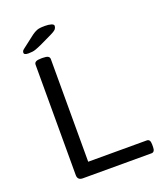

<svg xmlns="http://www.w3.org/2000/svg" viewBox="-156 -963 892 1062"><g transform="rotate(-20 290.0 -432.0)"><path d="M146 0Q115 0 115 -30V-680Q115 -691 124.5 -696.5Q134 -702 156 -702H164Q187 -702 196 -696.5Q205 -691 205 -680V-76H550Q570 -76 570 -46V-30Q570 0 550 0ZM100 -752Q74 -752 74 -765Q74 -769 76 -774Q78 -779 85 -784L159 -841Q174 -852 189 -858Q204 -864 235 -864Q258 -864 273 -859.5Q288 -855 288 -846Q288 -838 282.5 -829Q277 -820 248 -806L179 -773Q157 -763 141 -757.5Q125 -752 100 -752Z"/></g></svg>

Font: Asap Expanded
Style: Regular
Weight: 400
Width: 7
Designer: Pablo Cosgaya
Foundry: Omnibus-Type
Version: Version 3.001; ttfautohint (v1.8.4.7-5d5b)